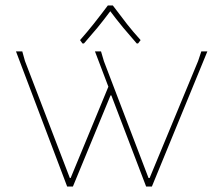

<svg xmlns="http://www.w3.org/2000/svg" viewBox="-20 -678 803 698"><path d="M511.2 0 384.8 -331.1H381.8L245.1 0H224.1L38.1 -491.2H61L70.8 -456.1L233.9 -30.8H236.8L374 -362.8L325.2 -491.2H347.2L357.9 -455.1L520 -30.8H523.9L700.2 -456.1L711.9 -491.2H733.9L532.2 0ZM271 -532.2Q296.9 -561.5 319.8 -590.3Q352.1 -631.3 372.1 -658.2H390.1Q418.9 -619.6 441.9 -590.3Q460.9 -565.9 491.2 -532.2L481.9 -520H477.1Q444.3 -557.6 427.7 -577.6Q398.9 -612.8 380.9 -637.2Q358.4 -606.9 334.5 -577.6Q317.9 -557.6 285.2 -520H279.8Z"/></svg>

Font: Datalegreya
Style: Gradient
Weight: 400
Designer: Figs Lab
Foundry: Figs Lab
Version: Version 1.002;PS 001.002;hotconv 1.0.70;makeotf.lib2.5.58329